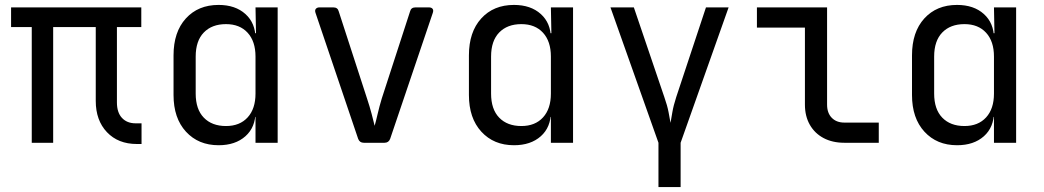

<svg xmlns="http://www.w3.org/2000/svg" viewBox="-20 -580 4240 780"><path d="M536 5Q460 5 414.5 -43Q369 -91 369 -170V-470H196V0H109V-470H25V-550H554V-470H455V-164Q455 -123 475.5 -101Q496 -79 531 -79H555V5Z M868 10Q786 10 735.5 -45Q685 -100 685 -194V-355Q685 -450 735 -505Q785 -560 868 -560Q936 -560 977 -523Q1018 -486 1018 -424L1000 -445H1020L1018 -550H1108V0H1018V-105H1000L1018 -126Q1018 -63 977 -26.5Q936 10 868 10ZM898 -68Q954 -68 986 -103Q1018 -138 1018 -200V-350Q1018 -412 986 -447Q954 -482 898 -482Q841 -482 808 -448Q775 -414 775 -350V-200Q775 -136 808 -102Q841 -68 898 -68Z M1458 0Q1441 0 1435 -16L1262 -527Q1258 -538 1263 -544Q1268 -550 1278 -550H1334Q1352 -550 1356 -534L1471 -180Q1482 -147 1490 -116.5Q1498 -86 1502 -69Q1507 -86 1514 -116.5Q1521 -147 1531 -180L1646 -534Q1650 -550 1668 -550H1722Q1733 -550 1737.5 -544Q1742 -538 1738 -527L1565 -16Q1559 0 1542 0Z M2068 10Q1986 10 1935.5 -45Q1885 -100 1885 -194V-355Q1885 -450 1935 -505Q1985 -560 2068 -560Q2136 -560 2177 -523Q2218 -486 2218 -424L2200 -445H2220L2218 -550H2308V0H2218V-105H2200L2218 -126Q2218 -63 2177 -26.5Q2136 10 2068 10ZM2098 -68Q2154 -68 2186 -103Q2218 -138 2218 -200V-350Q2218 -412 2186 -447Q2154 -482 2098 -482Q2041 -482 2008 -448Q1975 -414 1975 -350V-200Q1975 -136 2008 -102Q2041 -68 2098 -68Z M2655 180V0L2460 -550H2555L2679 -185Q2691 -151 2696 -124.5Q2701 -98 2704 -81Q2707 -98 2711.5 -124.5Q2716 -151 2727 -185L2848 -550H2940L2745 0V180Z M3410 0Q3362 0 3326 -19Q3290 -38 3270 -73Q3250 -108 3250 -155V-468H3055V-550H3340V-155Q3340 -121 3359 -101.5Q3378 -82 3410 -82H3550V0Z M3868 10Q3786 10 3735.5 -45Q3685 -100 3685 -194V-355Q3685 -450 3735 -505Q3785 -560 3868 -560Q3936 -560 3977 -523Q4018 -486 4018 -424L4000 -445H4020L4018 -550H4108V0H4018V-105H4000L4018 -126Q4018 -63 3977 -26.5Q3936 10 3868 10ZM3898 -68Q3954 -68 3986 -103Q4018 -138 4018 -200V-350Q4018 -412 3986 -447Q3954 -482 3898 -482Q3841 -482 3808 -448Q3775 -414 3775 -350V-200Q3775 -136 3808 -102Q3841 -68 3898 -68Z"/></svg>

Font: Pitagon Sans Mono
Style: Regular
Weight: 400
Monospace: yes
Designer: Travis Tran
Foundry: Pitagon
Version: Version 1.001;gftools[0.9.26]